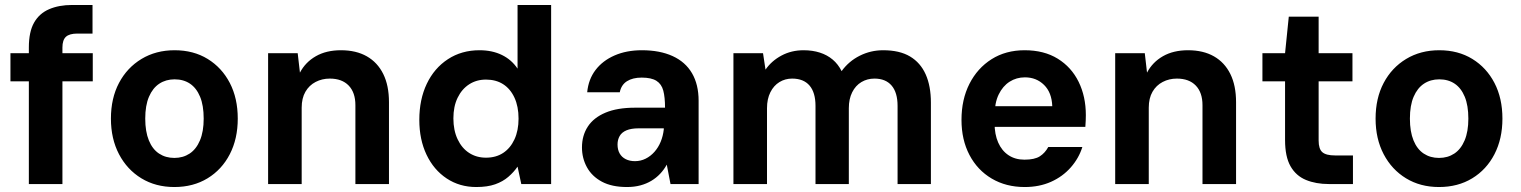

<svg xmlns="http://www.w3.org/2000/svg" viewBox="-20 -740 6114 772"><path d="M96 0V-549Q96 -612 117 -649Q138 -686 177.5 -703Q217 -720 270 -720H352V-605H291Q259 -605 245 -592Q231 -579 231 -549V0ZM22 -413V-526H353V-413Z M681 12Q606 12 548.5 -23Q491 -58 458.5 -120Q426 -182 426 -263Q426 -345 458.5 -406.5Q491 -468 549 -503Q607 -538 682 -538Q758 -538 815 -503Q872 -468 904 -406.5Q936 -345 936 -263Q936 -182 904 -120Q872 -58 814.5 -23Q757 12 681 12ZM681 -105Q716 -105 742.5 -122.5Q769 -140 784 -175.5Q799 -211 799 -263Q799 -316 784.5 -351Q770 -386 744 -403.5Q718 -421 682 -421Q647 -421 620.5 -403.5Q594 -386 579 -351Q564 -316 564 -263Q564 -211 578.5 -175.5Q593 -140 619.5 -122.5Q646 -105 681 -105Z M1058 0V-526H1177L1186 -448Q1208 -490 1250 -514Q1292 -538 1351 -538Q1412 -538 1455 -513.5Q1498 -489 1521 -442.5Q1544 -396 1544 -329V0H1409V-317Q1409 -368 1382 -396Q1355 -424 1306 -424Q1275 -424 1249 -410.5Q1223 -397 1208 -371Q1193 -345 1193 -307V0Z M1895 12Q1828 12 1776 -22.5Q1724 -57 1695 -118Q1666 -179 1666 -258Q1666 -340 1696 -403Q1726 -466 1781 -502Q1836 -538 1908 -538Q1959 -538 1998 -519Q2037 -500 2061 -464V-720H2196V0H2076L2061 -70Q2046 -48 2024 -29Q2002 -10 1971 1Q1940 12 1895 12ZM1934 -106Q1974 -106 2003 -125Q2032 -144 2048.5 -179.5Q2065 -215 2065 -263Q2065 -312 2048.5 -347.5Q2032 -383 2003 -401.5Q1974 -420 1934 -420Q1896 -420 1866.5 -401Q1837 -382 1820 -347Q1803 -312 1803 -264Q1803 -216 1820 -180Q1837 -144 1866.5 -125Q1896 -106 1934 -106Z M2501 12Q2440 12 2400 -9.5Q2360 -31 2340 -67.5Q2320 -104 2320 -147Q2320 -195 2343.5 -231Q2367 -267 2414.5 -287Q2462 -307 2533 -307H2654Q2654 -349 2647 -375.5Q2640 -402 2619.5 -415Q2599 -428 2560 -428Q2524 -428 2501 -413.5Q2478 -399 2472 -369H2341Q2346 -421 2374.5 -458.5Q2403 -496 2451 -517Q2499 -538 2561 -538Q2633 -538 2684.5 -514.5Q2736 -491 2762.5 -445.5Q2789 -400 2789 -335V0H2676L2661 -78Q2650 -58 2634.5 -41.5Q2619 -25 2599 -13Q2579 -1 2554.5 5.5Q2530 12 2501 12ZM2533 -92Q2556 -92 2576 -102Q2596 -112 2611.5 -129.5Q2627 -147 2636.5 -170Q2646 -193 2649 -220V-224H2548Q2518 -224 2499 -216Q2480 -208 2471.5 -193Q2463 -178 2463 -159Q2463 -138 2471.5 -123Q2480 -108 2496 -100Q2512 -92 2533 -92Z M2929 0V-526H3048L3058 -460Q3082 -495 3122 -516.5Q3162 -538 3211 -538Q3247 -538 3276.5 -528.5Q3306 -519 3328 -500.5Q3350 -482 3364 -454Q3393 -494 3437 -516Q3481 -538 3531 -538Q3597 -538 3639 -513Q3681 -488 3702 -441Q3723 -394 3723 -327V0H3589V-314Q3589 -368 3565 -396Q3541 -424 3496 -424Q3467 -424 3443.5 -410Q3420 -396 3406.5 -369Q3393 -342 3393 -305V0H3259V-314Q3259 -368 3235 -396Q3211 -424 3165 -424Q3137 -424 3114 -410Q3091 -396 3077.5 -369Q3064 -342 3064 -305V0Z M4100 12Q4025 12 3967.5 -22Q3910 -56 3878 -117Q3846 -178 3846 -258Q3846 -340 3878 -403Q3910 -466 3967 -502Q4024 -538 4100 -538Q4178 -538 4233 -504Q4288 -470 4317 -411Q4346 -352 4346 -277Q4346 -267 4345.5 -255Q4345 -243 4344 -230H3943V-313H4211Q4209 -368 4178 -398.5Q4147 -429 4101 -429Q4067 -429 4039.5 -411.5Q4012 -394 3995.5 -360Q3979 -326 3979 -274V-245Q3979 -200 3993.5 -167Q4008 -134 4035 -116Q4062 -98 4099 -98Q4140 -98 4161 -111.5Q4182 -125 4195 -149H4332Q4318 -104 4285.5 -67Q4253 -30 4206 -9Q4159 12 4100 12Z M4464 0V-526H4583L4592 -448Q4614 -490 4656 -514Q4698 -538 4757 -538Q4818 -538 4861 -513.5Q4904 -489 4927 -442.5Q4950 -396 4950 -329V0H4815V-317Q4815 -368 4788 -396Q4761 -424 4712 -424Q4681 -424 4655 -410.5Q4629 -397 4614 -371Q4599 -345 4599 -307V0Z M5323 0Q5271 0 5231 -16.5Q5191 -33 5169 -71.5Q5147 -110 5147 -177V-413H5056V-526H5147L5162 -673H5282V-526H5418V-413H5282V-175Q5282 -141 5297 -128Q5312 -115 5348 -115H5420V0Z M5766 12Q5691 12 5633.5 -23Q5576 -58 5543.5 -120Q5511 -182 5511 -263Q5511 -345 5543.5 -406.5Q5576 -468 5634 -503Q5692 -538 5767 -538Q5843 -538 5900 -503Q5957 -468 5989 -406.5Q6021 -345 6021 -263Q6021 -182 5989 -120Q5957 -58 5899.5 -23Q5842 12 5766 12ZM5766 -105Q5801 -105 5827.5 -122.5Q5854 -140 5869 -175.5Q5884 -211 5884 -263Q5884 -316 5869.5 -351Q5855 -386 5829 -403.5Q5803 -421 5767 -421Q5732 -421 5705.5 -403.5Q5679 -386 5664 -351Q5649 -316 5649 -263Q5649 -211 5663.5 -175.5Q5678 -140 5704.5 -122.5Q5731 -105 5766 -105Z"/></svg>

Font: DM Sans 9pt
Style: Bold
Weight: 700
Designer: Colophon Foundry, Jonny Pinhorn
Foundry: Colophon Foundry
Version: Version 4.004;gftools[0.9.30]